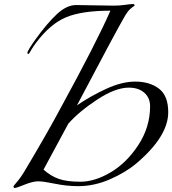

<svg xmlns="http://www.w3.org/2000/svg" viewBox="-20 -911 855 953"><path d="M640 -891Q648 -891 648 -884Q648 -882 642.5 -879Q637 -876 625.5 -865.5Q614 -855 602 -835Q561 -766 362 -388Q427 -433 506 -469.5Q585 -506 651 -506Q723 -506 769 -471Q815 -436 815 -354Q815 -234 657 -100Q602 -54 524.5 -20.5Q447 13 368 13Q311 13 253 1Q195 -11 170 -11Q143 -11 102 5.5Q61 22 54 22Q47 22 47 15Q47 12 53 5.5Q59 -1 72 -17.5Q85 -34 98 -55Q214 -249 280 -373Q461 -704 528 -858Q387 -858 308.5 -825.5Q230 -793 160 -700Q147 -683 138 -668Q129 -653 126 -648Q123 -643 121 -643Q116 -643 116 -649Q116 -659 155 -714Q214 -796 262.5 -841Q311 -886 358 -886Q383 -886 447.5 -884.5Q512 -883 544 -883Q575 -883 601.5 -887Q628 -891 640 -891ZM379 -9Q450 -9 529 -55.5Q608 -102 666.5 -191Q725 -280 725 -384Q725 -425 696.5 -450.5Q668 -476 619 -476Q553 -476 463 -417Q373 -358 319 -297L196 -69Q232 -37 272 -23Q312 -9 379 -9Z"/></svg>

Font: Miama Nueva
Style: Medium
Weight: 400
Italic angle: -28°
Version: Version 1.0